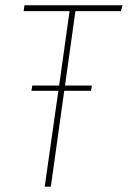

<svg xmlns="http://www.w3.org/2000/svg" viewBox="-20 -701 480 721"><path d="M434.1 -659.2H263.2L224.1 -379.9H325.2L321.8 -359.9H221.2L170.9 0H147.9L199.2 -359.9H98.1L101.1 -379.9H202.1L241.2 -659.2H68.8L71.8 -681.2H439.9Z"/></svg>

Font: Fira Sans Compressed Thin
Style: Italic
Weight: 100
Width: 3
Italic angle: -8°
Designer: Carrois Corporate & Edenspiekermann AG
Foundry: Carrois Corporate GbR & Edenspiekermann AG
Version: Version 4.203;PS 004.203;hotconv 1.0.88;makeotf.lib2.5.64775